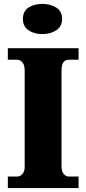

<svg xmlns="http://www.w3.org/2000/svg" viewBox="-20 -960 440 980"><path d="M20 0V-59H70Q82 -59 94 -71.5Q106 -84 106 -108V-600Q106 -629 94 -642Q82 -655 70 -655H20V-714H381V-655H330Q313 -655 303.5 -642Q294 -629 294 -599V-110Q294 -86 305 -72.5Q316 -59 330 -59H381V0ZM196 -786Q154 -786 125.5 -805.5Q97 -825 97 -863Q97 -903 125.5 -921.5Q154 -940 196 -940Q237 -940 267 -921.5Q297 -903 297 -863Q297 -825 267 -805.5Q237 -786 196 -786Z"/></svg>

Font: Noto Serif SemiCondensed Black
Style: Regular
Weight: 900
Width: 4
Designer: Monotype Design Team
Foundry: Monotype Imaging Inc.
Version: Version 2.014; ttfautohint (v1.8.4.7-5d5b)